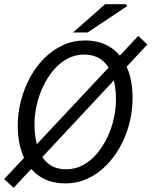

<svg xmlns="http://www.w3.org/2000/svg" viewBox="-25 -861 722 914"><path d="M39.9 33 -5.4 -8.3 633.4 -690.3 676.3 -649ZM286.3 12Q213.7 12 163 -22.1Q112.3 -56.2 85.9 -118.2Q59.5 -180.2 59.5 -262.6Q59.5 -323 74.7 -381.5Q89.8 -440 118 -492Q146.1 -544 185.5 -583.4Q224.8 -622.8 273.8 -645.6Q322.8 -668.3 379.4 -668.3Q452.6 -668.3 503.3 -634.2Q553.9 -600.2 580 -538.5Q606.1 -476.8 606.1 -393.7Q606.1 -333.3 591.2 -274.8Q576.4 -216.3 547.9 -164.3Q519.5 -112.3 480.2 -72.9Q440.8 -33.5 391.8 -10.7Q342.8 12 286.3 12ZM290.7 -55.1Q333.1 -55.1 369.4 -74.5Q405.7 -93.9 434.6 -127.6Q463.5 -161.4 484.4 -204Q505.2 -246.7 516.1 -293.8Q527 -340.9 527 -387.3Q527 -451.4 510.8 -499.5Q494.5 -547.7 460.8 -574.4Q427 -601.2 374.9 -601.2Q332.6 -601.2 296.2 -581.8Q259.9 -562.4 231 -528.7Q202.1 -494.9 181.5 -452.3Q161 -409.6 150.1 -362.5Q139.2 -315.5 139.2 -269.1Q139.2 -204.9 155.5 -156.8Q171.7 -108.7 205.2 -81.9Q238.6 -55.1 290.7 -55.1ZM322.6 -706.3 475.3 -841H575.5L580.5 -831.9L392 -706.3Z"/></svg>

Font: Source Sans 3
Style: Italic
Weight: 200
Italic angle: -11°
Designer: Paul D. Hunt
Foundry: Adobe
Version: Version 3.046;hotconv 1.0.118;makeotfexe 2.5.65603